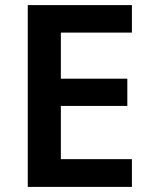

<svg xmlns="http://www.w3.org/2000/svg" viewBox="-20 -734 593 754"><path d="M498 0H89V-714H498V-606H219V-425H480V-318H219V-109H498Z"/></svg>

Font: Noto Sans Lao UI SemBd
Style: Regular
Weight: 600
Designer: Monotype Design Team
Foundry: Monotype Imaging Inc.
Version: Version 2.000; ttfautohint (v1.8.4.7-5d5b)